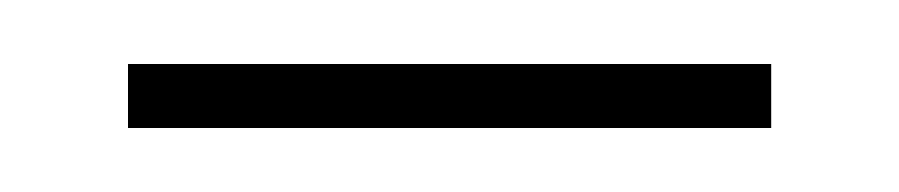

<svg xmlns="http://www.w3.org/2000/svg" viewBox="-20 -303 281 60"><path d="M20 -263H221V-283H20Z"/></svg>

Font: Noto Serif Display ExtraCondensed Light
Style: Regular
Weight: 300
Width: 2
Designer: Monotype Design Team
Foundry: Monotype Imaging Inc.
Version: Version 2.009